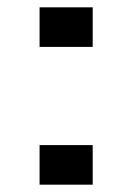

<svg xmlns="http://www.w3.org/2000/svg" viewBox="-20 -504 360 524"><path d="M233 -376V-484H88V-376ZM233 0V-108H88V0Z"/></svg>

Font: Gamestation Extended
Style: Regular
Weight: 400
Width: 7
Designer: Jonas Hecksher
Foundry: Jonas Hecksher, Playtypeª, e-types AS
Version: Version 1.003